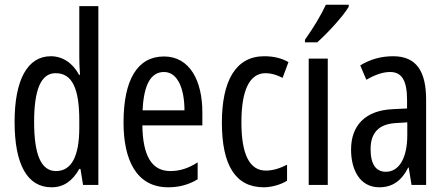

<svg xmlns="http://www.w3.org/2000/svg" viewBox="-20 -786 1894 816"><path d="M199 10C251 10 288 -17 317 -68H322L333 0H398V-760H317V-542C317 -521 318 -498 320 -468H316C289 -519 245 -547 196 -547C97 -547 42 -447 42 -268C42 -87 96 10 199 10ZM218 -59C154 -59 125 -130 125 -268C125 -402 153 -475 216 -475C286 -475 317 -412 317 -274V-244C317 -120 283 -59 218 -59Z M677 -546C564 -546 505 -447 505 -265C505 -109 558 10 695 10C741 10 782 -1 820 -24V-96C780 -70 743 -59 704 -59C625 -59 587 -123 585 -253H840V-309C840 -442 787 -546 677 -546ZM677 -480C737 -480 764 -405 764 -317H586C591 -428 622 -480 677 -480Z M1101 10C1131 10 1172 0 1200 -18V-86C1169 -70 1139 -61 1110 -61C1041 -61 1006 -129 1006 -266C1006 -404 1041 -475 1109 -475C1132 -475 1156 -468 1181 -455L1206 -522C1178 -538 1145 -547 1103 -547C981 -547 923 -441 923 -265C923 -82 982 10 1101 10Z M1462 -757V-766H1365C1344 -721 1314 -671 1276 -617V-606H1328C1369 -642 1437 -715 1462 -757ZM1373 0V-537H1292V0Z M1651 -547C1600 -547 1553 -534 1511 -508L1537 -447C1575 -469 1608 -480 1638 -480C1689 -480 1710 -442 1710 -360V-325L1649 -322C1536 -317 1472 -256 1472 -150C1472 -65 1509 10 1592 10C1648 10 1687 -18 1715 -74H1717L1729 0H1791V-362C1791 -480 1752 -547 1651 -547ZM1663 -263 1711 -266V-212C1711 -114 1676 -56 1620 -56C1579 -56 1555 -86 1555 -152C1555 -222 1590 -259 1663 -263Z"/></svg>

Font: Noto Sans Myanmar UI ExtraCondensed
Style: Regular
Weight: 400
Width: 2
Designer: Monotype Design Team
Foundry: Monotype Imaging Inc.
Version: Version 2.103